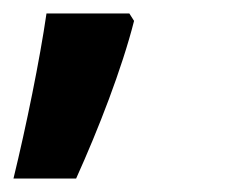

<svg xmlns="http://www.w3.org/2000/svg" viewBox="-32 -131 366 285"><path d="M167 -100 160 -111H37C27 -42 7 56 -12 134H81C114 61 149 -29 167 -100Z"/></svg>

Font: Noto Sans Thaana SemiBold
Style: Regular
Weight: 600
Designer: David Williams
Foundry: Google Inc.
Version: Version 3.001